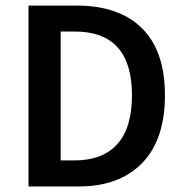

<svg xmlns="http://www.w3.org/2000/svg" viewBox="-20 -674 665 694"><path d="M83 0V-653.8H257.8Q410.2 -653.8 493.2 -571.8Q576.2 -489.7 576.2 -330.1Q576.2 -169.4 493.9 -84.7Q411.6 0 264.2 0ZM199.2 -94.2H250Q350.6 -94.2 403.8 -152.8Q457 -211.4 457 -330.1Q457 -560.1 250 -560.1H199.2Z"/></svg>

Font: Source Sans Pro Semibold
Style: Regular
Weight: 600
Designer: Paul D. Hunt
Foundry: Adobe Systems Incorporated
Version: Version 2.020;PS 2.0;hotconv 1.0.86;makeotf.lib2.5.63406